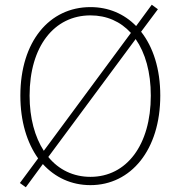

<svg xmlns="http://www.w3.org/2000/svg" viewBox="-20 -769 754 811"><path d="M362 13C533 13 657 -136 657 -365C657 -478 627 -570 576 -635L647 -730L621 -749L555 -659C504 -711 438 -739 362 -739C189 -739 66 -594 66 -365C66 -256 94 -166 141 -100L64 4L89 22L161 -76C213 -19 282 13 362 13ZM362 -22C290 -22 228 -52 184 -106L553 -604C594 -545 617 -464 617 -365C617 -157 515 -22 362 -22ZM165 -132C127 -191 105 -270 105 -365C105 -573 209 -704 362 -704C431 -704 489 -678 533 -630Z"/></svg>

Font: Harano Aji Gothic KR ExtraLight
Style: Regular
Weight: 250
Foundry: Masamichi Hosoda
Version: HaranoAjiGothicKR-ExtraLight version 20220220;ttx 4.29.1